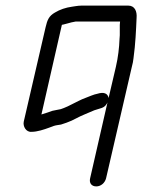

<svg xmlns="http://www.w3.org/2000/svg" viewBox="-20 -498 508 686"><path d="M368 -148C365 -165 350 -170 328 -163C316 -161 298 -153 285 -148C270 -143 251 -132 238 -126L222 -118C217 -116 212 -114 208 -112L197 -108C185 -105 178 -105 167 -102L150 -96C143 -94 143 -94 128 -89L201 -409C202 -410 204 -410 205 -410C214 -412 227 -416 235 -418L250 -421H409L408 -409V-372L407 -358C406 -329 402 -293 394 -259ZM324 168C341 168 355 155 359 139L451 -259C454 -270 456 -280 457 -290C464 -341 466 -388 468 -434C470 -457 462 -478 438 -478H272C264 -478 257 -477 250 -476L237 -474C215 -471 194 -464 176 -453C155 -441 149 -427 143 -401L65 -64C61 -47 73 -25 93 -27C113 -27 137 -35 156 -42L172 -48C181 -51 188 -51 198 -53C212 -57 224 -62 236 -67L252 -75C270 -85 297 -95 317 -104L333 -109C348 -113 357 -117 364 -132L302 139C298 156 307 168 324 168Z"/></svg>

Font: Electronic
Style: It
Weight: 400
Version: Version 1.011